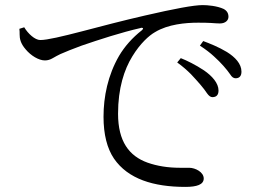

<svg xmlns="http://www.w3.org/2000/svg" viewBox="-20 -727 1040 753"><path d="M56 -614 75 -620C90 -595 117 -570 138 -570C165 -570 224 -584 301 -604C377 -624 465 -647 548 -666C665 -693 740 -707 775 -707C794 -707 831 -704 857 -692C870 -685 876 -675 876 -661C876 -648 865 -635 842 -635C833 -635 821 -636 806 -637C791 -638 775 -638 756 -638C708 -638 639 -632 588 -601C565 -588 530 -557 499 -506C467 -454 443 -381 443 -281C443 -173 486 -115 559 -89C596 -76 638 -69 686 -69C693 -69 700 -69 706 -69C712 -69 717 -69 722 -69C746 -69 779 -52 779 -27C779 -3 752 6 707 6C582 6 482 -25 427 -105C400 -145 386 -200 386 -269C386 -348 403 -432 447 -508C469 -545 499 -579 536 -608C539 -611 541 -613 541 -615C541 -617 539 -618 536 -618C534 -618 532 -618 531 -617C456 -600 370 -572 300 -548C265 -535 237 -524 217 -515C207 -510 197 -505 187 -499C177 -493 167 -490 156 -490C132 -490 101 -509 81 -533C60 -557 57 -576 57 -592C57 -599 57 -607 56 -614ZM764 -548 777 -566C801 -557 837 -543 870 -523C902 -503 927 -477 927 -446C927 -429 919 -420 904 -420C896 -420 889 -425 883 -435C870 -454 847 -481 819 -506C805 -519 787 -533 764 -548ZM675 -482 689 -499C712 -490 747 -473 780 -451C812 -429 837 -401 837 -372C837 -355 829 -346 813 -346C806 -346 799 -351 792 -361C779 -381 758 -405 729 -436C714 -451 696 -467 675 -482Z"/></svg>

Font: CJK Symbols
Style: Regular
Weight: 400
Designer: Ryoko NISHIZUKA 西塚涼子 (kana & ideographs); Frank Grießhammer (serif-style Latin); Paul D. Hunt (sans serif–style Latin); 
Foundry: Unicode
Version: Version 2.000;hotconv 1.1.0;makeotfexe 2.6.0